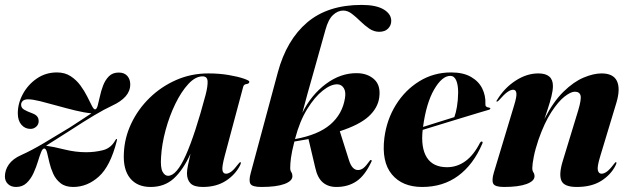

<svg xmlns="http://www.w3.org/2000/svg" viewBox="-23 -752 2562 782"><path d="M158.5 -147Q151 -148.5 144.8 -133.2Q138.5 -118 131.5 -94.5Q124.5 -71 113.5 -47Q102.5 -23 85.5 -6.8Q68.5 9.5 42.5 9.5Q22 9.5 9.5 -2.5Q-3 -14.5 -3 -33Q-3 -59.5 13.2 -82.5Q29.5 -105.5 63.5 -120.5Q104 -138.5 155.5 -169Q207 -199.5 260 -232Q285.5 -248.5 309.2 -264Q333 -279.5 349.5 -290.5Q320.5 -293 283.8 -302Q247 -311 209.5 -321.5Q172 -332 140.8 -339.8Q109.5 -347.5 92 -347.5Q76.5 -347.5 69.8 -341Q63 -334.5 63 -325.5Q63 -312.5 75.5 -305.2Q88 -298 108.5 -290.5Q123 -285 128.8 -277.2Q134.5 -269.5 134.5 -258.5Q134.5 -245 124.5 -236Q114.5 -227 101 -227Q79 -227 64.2 -244Q49.5 -261 49.5 -290.5Q49.5 -331 70.2 -369.2Q91 -407.5 127 -432.2Q163 -457 209 -457Q241 -457 264.5 -441.8Q288 -426.5 304.5 -404Q321 -381.5 332.2 -359Q343.5 -336.5 351 -321.5Q358.5 -306.5 364 -306.5Q370.5 -306.5 374.8 -321.5Q379 -336.5 383.8 -359Q388.5 -381.5 397 -403.8Q405.5 -426 420.5 -441.2Q435.5 -456.5 460.5 -456.5Q483.5 -456.5 495.5 -442.8Q507.5 -429 507.5 -408.5Q507.5 -381 488.5 -359.5Q469.5 -338 433.5 -321.5Q403 -307.5 360.2 -282Q317.5 -256.5 265.5 -222.5Q236.5 -204 209.2 -186.8Q182 -169.5 164.5 -158.5Q194.5 -154.5 239.5 -143.2Q284.5 -132 327.5 -132Q363 -132 396 -140.2Q429 -148.5 446.5 -180.5Q450 -186.5 452.5 -186Q454.5 -185.5 452.5 -177.5Q426.5 -75 379.5 -32.8Q332.5 9.5 275 9.5Q243 9.5 223.5 -6Q204 -21.5 193.8 -44.2Q183.5 -67 178.2 -90Q173 -113 169 -129.2Q165 -145.5 158.5 -147Z M892.5 -118Q880.5 -73 883 -58.8Q885.5 -44.5 897.5 -44.5Q907.5 -44.5 919 -53Q930.5 -61.5 947.5 -84Q953.5 -92 956 -91.5Q960.5 -91.5 955 -79Q935.5 -40.5 896.8 -15.5Q858 9.5 803 9.5Q767.5 9.5 753 -5.2Q738.5 -20 738.5 -46.5Q738.5 -58.5 742.8 -80Q747 -101.5 753 -126Q723 -60 685 -25.2Q647 9.5 590.5 9.5Q536 9.5 507 -26Q478 -61.5 481.5 -128Q484 -190.5 511.5 -248.8Q539 -307 586 -353Q633 -399 694.2 -426Q755.5 -453 826 -453Q870 -453 908 -446.5Q946 -440 969.2 -432Q992.5 -424 992.5 -419.5Q992.5 -411 981.2 -409.8Q970 -408.5 967.5 -398.5ZM633 -112.5Q630 -69.5 639 -52.8Q648 -36 661.5 -36Q696.5 -36 734 -120.2Q771.5 -204.5 814.5 -366Q823.5 -401 822.5 -421Q821.5 -441 802 -441Q773 -441 744.2 -410Q715.5 -379 691.2 -329.2Q667 -279.5 651.5 -222.2Q636 -165 633 -112.5Z M1490 -94Q1463.5 -37 1429 -13.8Q1394.5 9.5 1347 9.5Q1313.5 9.5 1291.8 -9Q1270 -27.5 1261 -69L1233.5 -185.5Q1206 -180.5 1176 -175.5Q1165 -132.5 1162 -108.5Q1159 -84.5 1159 -68Q1159 -57.5 1163.5 -50.8Q1168 -44 1168 -34.5Q1168 -14.5 1135.2 -2.5Q1102.5 9.5 1041.5 9.5Q1004 9.5 996.8 -3.5Q989.5 -16.5 998.5 -48.5L1108.5 -457Q1144 -589 1228 -660.5Q1312 -732 1450 -732Q1509 -732 1539.8 -713.5Q1570.5 -695 1570.5 -667Q1570.5 -648.5 1557.5 -635.5Q1544.5 -622.5 1521.5 -622.5Q1499.5 -622.5 1480.5 -635.8Q1461.5 -649 1444.2 -666Q1427 -683 1410 -696Q1393 -709 1375 -709Q1353 -709 1333.5 -691Q1314 -673 1302.5 -630.5Q1277.5 -541 1259.5 -477Q1241.5 -413 1229 -368.8Q1216.5 -324.5 1208.5 -292.5Q1244 -365 1304.2 -410Q1364.5 -455 1431 -454Q1474.5 -453.5 1501.5 -428.5Q1528.5 -403.5 1521.5 -354Q1515.5 -311.5 1478.2 -277.5Q1441 -243.5 1361 -217.5L1398.5 -99Q1411 -59.5 1435 -59.5Q1447 -59.5 1457.5 -67.8Q1468 -76 1483.5 -98Q1486 -101.5 1489 -100Q1492.5 -98 1490 -94ZM1179.5 -189 1178.5 -185.5Q1273 -202.5 1322.2 -244.8Q1371.5 -287 1382 -352Q1386.5 -378.5 1377.2 -393.2Q1368 -408 1351.5 -408.5Q1325 -409.5 1291.8 -383.2Q1258.5 -357 1228 -307.5Q1197.5 -258 1179.5 -189Z M1941 -166Q1904.5 -81 1843 -35.8Q1781.5 9.5 1696.5 9.5Q1615.5 9.5 1573 -41.8Q1530.5 -93 1542.5 -190.5Q1552 -264.5 1589.5 -325Q1627 -385.5 1685.2 -421.2Q1743.5 -457 1814.5 -457Q1863.5 -457 1895 -439Q1926.5 -421 1941 -391.8Q1955.5 -362.5 1954 -329Q1952.5 -315.5 1968 -314Q1974 -313 1974 -310Q1974.5 -307 1968.5 -305Q1960 -302.5 1930.5 -293.8Q1901 -285 1860.2 -272.5Q1819.5 -260 1776.8 -247Q1734 -234 1698.5 -223Q1690.5 -150 1715.5 -110.5Q1740.5 -71 1798 -71Q1838 -71 1872 -95.2Q1906 -119.5 1932 -170.5Q1936 -176.5 1939.5 -175.5Q1945 -174.5 1941 -166ZM1811 -443Q1777.5 -443 1745.2 -387.5Q1713 -332 1700 -235Q1733 -245.5 1768.2 -256.5Q1803.5 -267.5 1827.5 -275Q1834 -292.5 1838.2 -317.8Q1842.5 -343 1843 -375Q1843 -406.5 1835 -424.8Q1827 -443 1811 -443Z M2001 -338Q1996.5 -338.5 2002 -345.5Q2031 -393.5 2076.5 -423.2Q2122 -453 2169.5 -453Q2229 -453 2229 -402Q2229 -384 2223 -359.8Q2217 -335.5 2208.8 -310.8Q2200.5 -286 2194.5 -267.5Q2230.5 -338 2272 -378.5Q2313.5 -419 2354 -436Q2394.5 -453 2427 -453Q2475 -453 2489.8 -421.8Q2504.5 -390.5 2487.5 -333.5L2421.5 -115Q2408.5 -72.5 2412 -58.5Q2415.5 -44.5 2427 -44.5Q2437 -44.5 2448.8 -53Q2460.5 -61.5 2477.5 -84Q2483.5 -92 2485.5 -91.5Q2490.5 -91.5 2484.5 -79Q2465.5 -40.5 2426 -15.5Q2386.5 9.5 2326 9.5Q2274.5 9.5 2263.5 -16.2Q2252.5 -42 2269 -96L2332 -302.5Q2345.5 -347.5 2341.5 -363Q2337.5 -378.5 2318 -378.5Q2302 -378.5 2276.5 -358.8Q2251 -339 2222.8 -295.8Q2194.5 -252.5 2170 -182.5Q2157 -144 2151 -113.5Q2145 -83 2145 -67.5Q2145 -56.5 2149.5 -50Q2154 -43.5 2154 -34Q2154 -14.5 2121.5 -2.5Q2089 9.5 2029.5 9.5Q1993 9.5 1986 -4Q1979 -17.5 1988.5 -49.5L2071 -323Q2082 -358.5 2080.2 -372.5Q2078.5 -386.5 2067 -386.5Q2057 -386.5 2044 -377.5Q2031 -368.5 2009 -343.5Q2003.5 -338 2001 -338Z"/></svg>

Font: Fraunces 144pt S000
Style: Bold Italic
Weight: 700
Italic angle: -16°
Version: Version 1.000; ttfautohint (v1.8.3)